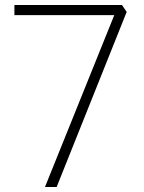

<svg xmlns="http://www.w3.org/2000/svg" viewBox="-20 -753 578 773"><path d="M440 -692H38V-733H471L490 -705L208 0H161Z"/></svg>

Font: Exo ExtraLight
Style: Regular
Weight: 275
Designer: Natanael Gama
Foundry: Natanael Gama
Version: Version 1.500; ttfautohint (v1.6)